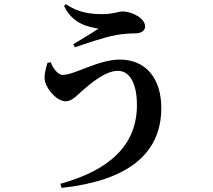

<svg xmlns="http://www.w3.org/2000/svg" viewBox="-20 -842 1040 938"><path d="M275 56 281 76C591 42 768 -81 768 -315C768 -461 690 -551 566 -551C460 -551 345 -476 286 -476C263 -476 238 -509 228 -538L212 -535C202 -505 193 -466 201 -440C212 -402 259 -347 301 -347C332 -347 358 -378 381 -398C421 -433 495 -496 555 -496C617 -496 649 -429 649 -329C649 -131 513 -10 275 56ZM338 -626 346 -611C394 -627 487 -660 548 -671C577 -676 617 -679 640 -679C673 -679 689 -694 689 -713C689 -752 626 -786 578 -786C560 -786 532 -773 481 -773C430 -773 363 -778 302 -822L293 -813C335 -723 416 -710 461 -702C433 -683 378 -650 338 -626Z"/></svg>

Font: Source Han Serif CN
Style: Bold
Weight: 700
Designer: Ryoko NISHIZUKA 西塚涼子 (kana & ideographs); Frank Grießhammer (Latin, Greek & Cyrillic); Wenlong ZHANG 张文龙 (bopomofo); San
Foundry: Adobe
Version: Version 2.003;hotconv 1.1.1;makeotfexe 2.6.0